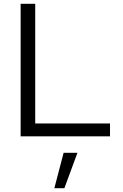

<svg xmlns="http://www.w3.org/2000/svg" viewBox="-20 -720 647 1014"><path d="M89 0ZM89 0V-700H166V-68H561V0ZM316 87H389L320 274H267Z"/></svg>

Font: Red Hat Text
Style: Regular
Weight: 400
Designer: Pentagram / MCKL
Foundry: Pentagram / MCKL
Version: Version 1.005; Red Hat Text